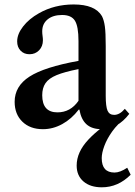

<svg xmlns="http://www.w3.org/2000/svg" viewBox="-20 -554 591 839"><path d="M167.5 10.5Q111.5 10.5 77.8 -22.2Q44 -55 44 -109Q44 -177.5 108.8 -219.2Q173.5 -261 323 -288V-374.5Q323 -439 307.2 -463.8Q291.5 -488.5 251.5 -488.5Q211.5 -488.5 188 -469.2Q164.5 -450 164.5 -417Q164.5 -407 166 -397Q167.5 -387 167.5 -378Q167.5 -351.5 150.8 -334.2Q134 -317 109 -317Q85 -317 70 -332.5Q55 -348 55 -373Q55 -405 80.8 -438.2Q106.5 -471.5 150 -496Q217.5 -534.5 302 -534.5Q395.5 -534.5 425.5 -483.5Q434.5 -465.5 438.2 -438.5Q442 -411.5 442 -352.5V-135.5Q442 -88.5 450 -70.2Q458 -52 479 -52Q503 -52 525.5 -78.5L545 -56.5Q493.5 10.5 424.5 10.5Q381.5 10.5 358 -10.8Q334.5 -32 327 -75H324Q292.5 -34 252 -11.8Q211.5 10.5 167.5 10.5ZM231 -63Q288 -63 323 -113.5V-252Q262 -240 227.5 -225.8Q193 -211.5 178.8 -190.5Q164.5 -169.5 164.5 -138Q164.5 -63 231 -63ZM425 264.5Q374.5 264.5 344.8 239Q315 213.5 315 169.5Q315 111 365.5 56.8Q416 2.5 498.5 -44L528.5 -38.5Q493.5 -12 470.5 20.2Q447.5 52.5 436 83.5Q424.5 114.5 424.5 137Q424.5 200 480.5 200Q504.5 200 536 179L551 209.5Q496 264.5 425 264.5Z"/></svg>

Font: Libre Caslon Text Medium
Style: Regular
Weight: 500
Designer: Pablo Impallari, Rodrigo Fuenzalida, Katja Schimmel
Foundry: Pablo Impallari, Rodrigo Fuenzalida
Version: Version 2.000